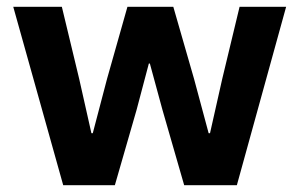

<svg xmlns="http://www.w3.org/2000/svg" viewBox="-20 -545 881 565"><path d="M19 -525H162L213 -313L249 -153H253L295 -313L355 -525H490L551 -313L594 -153H598L634 -313L685 -525H822L677 0H522L458 -222L421 -358H418L382 -222L318 0H166Z"/></svg>

Font: IBM Plex Sans Devanagari
Style: Bold
Weight: 700
Designer: Mike Abbink, Paul van der Laan, Pieter van Rosmalen, Erin McLaughlin
Foundry: Bold Monday
Version: Version 1.1